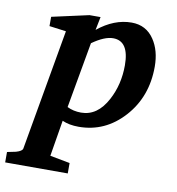

<svg xmlns="http://www.w3.org/2000/svg" viewBox="-149 -565 787 855"><g transform="rotate(10 244.5 -137.5)"><path d="M513 -317Q513 -181 429 -88Q345 5 225 5Q182 5 151 -9L124 154L214 171V218H-69V171Q-49 167 -30 163Q-2 155 0 143L96 -404L20 -414V-456L187 -493H237L225 -433Q299 -493 378 -493Q444 -493 480 -439Q513 -390 513 -317ZM381 -300Q381 -410 309 -410Q270 -410 215 -371L162 -73Q190 -59 225 -59Q299 -59 343 -142Q381 -213 381 -300Z"/></g></svg>

Font: Apparatus SIL
Style: Bold Italic
Weight: 700
Italic angle: -11°
Version: Version 1.0